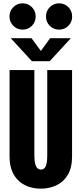

<svg xmlns="http://www.w3.org/2000/svg" viewBox="-20 -1120 490 1151"><path d="M225.1 11Q187.8 11 153.8 -0.1Q119.9 -11.3 93.7 -34.5Q67.5 -57.7 52.4 -94.3Q37.3 -130.9 37.3 -182.3V-700H186V-192.9Q186 -143.1 196 -123.2Q206 -103.4 225.1 -103.4Q244.9 -103.4 254.1 -123.2Q263.3 -143 263.3 -192.6V-700H412V-182.3Q412 -113.9 386.1 -71.3Q360.3 -28.6 317.7 -8.8Q275.1 11 225.1 11ZM404.9 -891.1 277.9 -753H171.4L44.4 -891.1H168.9L225.1 -814.7L280.4 -891.1ZM115.4 -942.4Q82.7 -942.4 59.8 -965.2Q36.9 -988.1 36.9 -1020.8Q36.9 -1054.2 59.8 -1077.2Q82.7 -1100.1 115.2 -1100.1Q148.5 -1100.1 171.1 -1077.2Q193.8 -1054.2 193.8 -1020.8Q193.8 -988.1 171.1 -965.2Q148.5 -942.4 115.4 -942.4ZM334.1 -942.4Q301.4 -942.4 278.5 -965.2Q255.6 -988.1 255.6 -1020.8Q255.6 -1054.2 278.5 -1077.2Q301.4 -1100.1 333.9 -1100.1Q367.2 -1100.1 389.9 -1077.2Q412.5 -1054.2 412.5 -1020.8Q412.5 -988.1 389.8 -965.2Q367.2 -942.4 334.1 -942.4Z"/></svg>

Font: League Mono Thin Condensed
Style: Regular
Weight: 100
Width: 1
Designer: Tyler Finck
Foundry: The League of Moveable Type / Tyler Finck
Version: Version 2.300;RELEASE